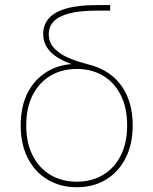

<svg xmlns="http://www.w3.org/2000/svg" viewBox="-20 -748 619 775"><path d="M290 7.8Q223.6 7.8 172.4 -22.7Q121.1 -53.2 92.3 -109.4Q63.5 -165.5 63.5 -242.2Q63.5 -319.3 92.3 -374.8Q121.1 -430.2 172.4 -460.2Q223.6 -490.2 290 -490.2L343.8 -467.3Q303.2 -477.1 268.8 -489.3Q234.4 -501.5 208.7 -518.3Q183.1 -535.2 168.7 -558.1Q154.3 -581.1 154.3 -611.3Q154.3 -647 176.5 -673.1Q198.7 -699.2 246.6 -713.4Q294.4 -727.5 371.6 -727.5H424.8V-705.1H371.6Q300.8 -705.1 257.8 -693.4Q214.8 -681.6 195.8 -660.6Q176.8 -639.6 176.8 -611.3Q176.8 -577.1 197.8 -554.4Q218.8 -531.7 249.3 -517.8Q279.8 -503.9 309.3 -495.8Q338.9 -487.8 356 -482.4Q392.1 -471.2 421.6 -450.2Q451.2 -429.2 472.2 -398.9Q493.2 -368.7 504.4 -329.3Q515.6 -290 515.6 -242.2Q515.6 -165.5 486.8 -109.4Q458 -53.2 407.2 -22.7Q356.4 7.8 290 7.8ZM290 -14.6Q349.6 -14.6 395.5 -41.7Q441.4 -68.8 467.3 -119.9Q493.2 -170.9 493.2 -242.2Q493.2 -313.5 467.3 -364.5Q441.4 -415.5 395.5 -442.6Q349.6 -469.7 290 -469.7Q230.5 -469.7 184.3 -442.6Q138.2 -415.5 112.1 -364.5Q85.9 -313.5 85.9 -242.2Q85.9 -170.9 112.1 -119.9Q138.2 -68.8 184.3 -41.7Q230.5 -14.6 290 -14.6Z"/></svg>

Font: Inter Thin
Style: Regular
Weight: 250
Designer: Rasmus Andersson
Foundry: rsms
Version: Version 4.001;git-66647c0bb